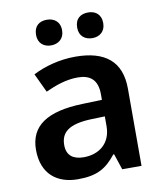

<svg xmlns="http://www.w3.org/2000/svg" viewBox="-84 -814 758 892"><g transform="rotate(-10 295.0 -367.5)"><path d="M136 -684C136 -644 163 -624 197 -624C230 -624 259 -644 259 -684C259 -727 230 -745 197 -745C163 -745 136 -727 136 -684ZM330 -684C330 -644 357 -624 392 -624C425 -624 453 -644 453 -684C453 -727 425 -745 392 -745C357 -745 330 -727 330 -684ZM297 -553C223 -553 151 -533 97 -505L139 -416C187 -438 238 -456 292 -456C350 -456 385 -429 385 -361V-334L292 -331C125 -326 43 -271 43 -158C43 -43 115 10 212 10C303 10 346 -16 393 -75H397L422 0H513V-364C513 -493 438 -553 297 -553ZM320 -254 385 -256V-210C385 -129 329 -86 256 -86C208 -86 176 -107 176 -157C176 -215 211 -250 320 -254Z"/></g></svg>

Font: Noto Sans Thaana SemiBold
Style: Regular
Weight: 600
Designer: David Williams
Foundry: Google Inc.
Version: Version 3.001